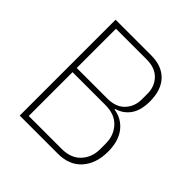

<svg xmlns="http://www.w3.org/2000/svg" viewBox="-192 -886 1038 1038"><g transform="rotate(45 327.5 -366.5)"><path d="M110 0V-733H383Q464 -733 509 -686Q554 -639 554 -552Q554 -484 526 -444Q498 -404 449 -390V-386Q512 -376 549 -328Q586 -280 586 -201Q586 -109 537.5 -54.5Q489 0 402 0ZM380 -400Q445 -400 480 -437Q515 -474 515 -529V-571Q515 -627 480 -663.5Q445 -700 380 -700H146V-400ZM397 -33Q469 -33 507.5 -75Q546 -117 546 -179V-222Q546 -284 507.5 -326Q469 -368 397 -368H146V-33Z"/></g></svg>

Font: IBM Plex Sans JP ExtraLight
Style: Regular
Weight: 200
Designer: Mike Abbink; Paul van der Laan; Pieter van Rosmalen; Wujin Sim; Yejin Wi; Jinhee Kim; Boomi Park; Yona Kim; Kichan Ma
Foundry: Sandoll Inc.
Version: Version 1.001